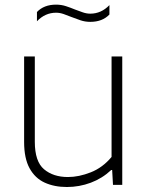

<svg xmlns="http://www.w3.org/2000/svg" viewBox="-20 -778 624 808"><path d="M261.5 9Q208.5 9 168 -9.5Q127.5 -28 104.5 -69.8Q81.5 -111.5 81.5 -180.5V-540.5H126.5V-181.5Q126.5 -98.5 165.2 -65.8Q204 -33 266 -33Q312 -33 362 -52.8Q412 -72.5 449.5 -117.5V-540.5H494.5V0H455.5L452 -62.5H448Q410 -27 361.8 -9Q313.5 9 261.5 9ZM360 -686Q338 -686 318.2 -692.8Q298.5 -699.5 280.5 -706.5Q263.5 -713.5 247.5 -719Q231.5 -724.5 216 -724.5Q170 -724.5 135.5 -688.5V-727.5Q165 -758.5 216 -758.5Q238 -758.5 257.8 -752Q277.5 -745.5 295.5 -738Q312.5 -731.5 328.5 -726Q344.5 -720.5 360 -720.5Q406 -720.5 440.5 -756.5V-717Q411 -686 360 -686Z"/></svg>

Font: Encode Sans Semi Expanded ExtraLight
Style: Regular
Weight: 200
Width: 6
Designer: Multiple Designers
Foundry: Impallari Type
Version: Version 3.000; ttfautohint (v1.8.3) -l 8 -r 50 -G 200 -x 14 